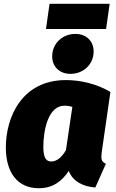

<svg xmlns="http://www.w3.org/2000/svg" viewBox="-20 -979 614 1019"><path d="M543 -825 562 -959H243L224 -825ZM354 -587C423 -587 477 -638 477 -706C477 -760 439 -799 380 -799C311 -799 257 -748 257 -680C257 -626 295 -587 354 -587ZM330 -554C94 -554 11 -354 11 -197C11 -64 72 20 186 20C262 20 310 -19 345 -72C366 -15 424 12 486 16L542 -110C516 -121 516 -138 520 -172L566 -491C492 -535 405 -554 330 -554ZM322 -418C338 -418 349 -416 364 -412L330 -182C306 -141 279 -122 253 -122C231 -122 210 -132 210 -198C210 -292 237 -418 322 -418Z"/></svg>

Font: Fira Sans Heavy
Style: Italic
Weight: 900
Italic angle: -8°
Designer: bBox Type GmbH & Carrois Corporate GbR & Edenspiekermann AG
Foundry: bBox Type GmbH & Carrois Corporate GbR & Edenspiekermann AG
Version: Version 4.301;PS 004.301;hotconv 1.0.88;makeotf.lib2.5.64775